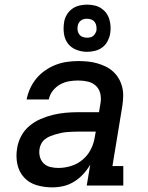

<svg xmlns="http://www.w3.org/2000/svg" viewBox="-20 -802 640 830"><path d="M206 8Q171 8 138.5 -1.5Q106 -11 84 -35Q62 -59 55 -92.5Q48 -126 54 -161Q58 -188 71.5 -213.5Q85 -239 107 -257.5Q129 -276 155.5 -287.5Q182 -299 209 -305.5Q236 -312 263 -314.5Q290 -317 317 -317H408L415 -359Q418 -380 413 -399.5Q408 -419 393.5 -432Q379 -445 359 -449.5Q339 -454 318 -454Q298 -454 278 -450.5Q258 -447 240 -437Q222 -427 208.5 -410Q195 -393 191 -372H95Q100 -397 110.5 -420Q121 -443 137.5 -463Q154 -483 176 -498Q198 -513 221.5 -522Q245 -531 269.5 -534.5Q294 -538 318 -538Q339 -538 359.5 -536Q380 -534 399.5 -528.5Q419 -523 436.5 -514.5Q454 -506 468.5 -493Q483 -480 493 -463Q503 -446 508 -426.5Q513 -407 512.5 -386.5Q512 -366 509 -345L466 -84H513V0H355L370 -90Q357 -68 339.5 -49Q322 -30 300 -16.5Q278 -3 254 2.5Q230 8 206 8ZM232 -76Q260 -76 287.5 -84.5Q315 -93 337.5 -112Q360 -131 373 -157Q386 -183 390 -211L394 -233H317Q305 -233 293 -232.5Q281 -232 269 -231Q257 -230 245 -227.5Q233 -225 221 -221.5Q209 -218 197.5 -213.5Q186 -209 175.5 -201Q165 -193 159 -182Q153 -171 151 -159Q148 -141 152.5 -124Q157 -107 169 -95.5Q181 -84 198 -80Q215 -76 232 -76ZM356 -578Q332 -578 309.5 -587Q287 -596 273.5 -614Q260 -632 256.5 -656Q253 -680 257 -705Q259 -721 268 -737Q277 -753 291.5 -763.5Q306 -774 323 -778Q340 -782 356 -782Q372 -782 388 -778.5Q404 -775 417 -766.5Q430 -758 439 -746Q448 -734 452.5 -719Q457 -704 458 -688Q459 -672 456 -655Q453 -639 444.5 -623Q436 -607 421.5 -596.5Q407 -586 390 -582Q373 -578 356 -578ZM356 -639Q363 -639 370 -640.5Q377 -642 382.5 -646.5Q388 -651 391.5 -657Q395 -663 397 -670Q398 -680 396.5 -689.5Q395 -699 389.5 -706.5Q384 -714 375 -717.5Q366 -721 356 -721Q350 -721 343 -719.5Q336 -718 330 -713.5Q324 -709 320.5 -703Q317 -697 316 -690Q314 -680 315.5 -670.5Q317 -661 322.5 -653.5Q328 -646 337 -642.5Q346 -639 356 -639Z"/></svg>

Font: Iosevka Curly Slab MdExObl
Style: Regular
Weight: 500
Width: 7
Italic angle: -9°
Monospace: yes
Designer: Belleve Invis
Foundry: Belleve Invis
Version: Version 11.1.0; ttfautohint (v1.8.3)